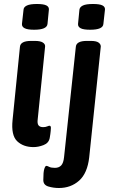

<svg xmlns="http://www.w3.org/2000/svg" viewBox="-20 -730 581 962"><path d="M151 -581Q118 -581 103.5 -588.5Q89 -596 90 -610L98 -682Q99 -695 115 -702.5Q131 -710 165 -710Q198 -710 212 -703Q226 -696 225 -682L218 -610Q215 -581 151 -581ZM432 -581Q398 -581 384 -588.5Q370 -596 371 -610L378 -682Q380 -695 395.5 -702.5Q411 -710 446 -710Q479 -710 493 -703Q507 -696 506 -682L498 -610Q496 -581 432 -581ZM148 7Q97 7 66 -22.5Q35 -52 43 -129L80 -496Q83 -525 136 -525H155Q182 -525 194.5 -517Q207 -509 206 -497L169 -133Q166 -111 173 -102Q180 -93 196 -93Q208 -93 216 -96.5Q224 -100 228 -100Q235 -100 235 -89Q235 -86 234 -73.5Q233 -61 229 -38Q224 -13 198 -3Q172 7 148 7ZM275 212Q248 212 222.5 204.5Q197 197 197 172Q197 131 202 116Q207 101 212 101Q217 101 226.5 106Q236 111 255 111Q275 111 286.5 99Q298 87 301 57L360 -496Q363 -525 415 -525H435Q462 -525 473.5 -517Q485 -509 485 -497L427 58Q418 138 376.5 175Q335 212 275 212Z"/></svg>

Font: Asap SemiBold
Style: Italic
Weight: 600
Italic angle: -6°
Designer: Pablo Cosgaya
Foundry: Omnibus-Type
Version: Version 3.001; ttfautohint (v1.8.3)